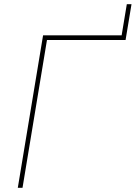

<svg xmlns="http://www.w3.org/2000/svg" viewBox="-20 -896 647 916"><path d="M556.6 -705.1 585 -876H607.4L579.1 -705.1ZM582 -727.5 578.1 -705.1H204.1L87.4 0H64.9L185.5 -727.5Z"/></svg>

Font: Inter 16pt Thin
Style: Italic
Weight: 250
Italic angle: -9.3988°
Version: Version 4.001;git-66647c0bb